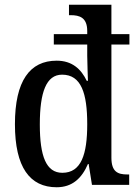

<svg xmlns="http://www.w3.org/2000/svg" viewBox="-20 -780 580 810"><path d="M219 10C285 10 325 -28 351 -88H354L368 0H525V-44H517C477 -44 450 -55 450 -115V-592H526V-636H450V-760H271V-716H278C316 -716 348 -706 348 -649V-636H207V-592H348V-545C348 -514 351 -446 351 -439H346C322 -489 284 -524 219 -524C106 -524 43 -439 43 -256C43 -74 106 10 219 10ZM243 -51C175 -51 148 -120 148 -255C148 -391 175 -465 242 -465C323 -465 348 -386 348 -256C348 -129 323 -51 243 -51Z"/></svg>

Font: Noto Serif Hebrew Condensed Medium
Style: Regular
Weight: 500
Width: 3
Designer: Monotype Design Team
Foundry: Monotype Imaging Inc.
Version: Version 2.004